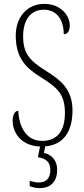

<svg xmlns="http://www.w3.org/2000/svg" viewBox="-20 -744 433 988"><path d="M184 224C241 224 274 191 274 130C274 76 241 50 206 43L213 9C303 2 353 -63 353 -175C353 -286 292 -332 214 -381C134 -431 99 -468 99 -557C99 -637 134 -694 206 -694C273 -694 308 -641 308 -568C326 -568 339 -581 339 -613C339 -664 293 -724 208 -724C117 -724 61 -653 61 -561C61 -445 114 -394 188 -348C277 -292 314 -260 314 -162C314 -68 273 -19 196 -19C115 -19 78 -91 74 -174C54 -174 45 -146 45 -124C45 -62 87 6 186 10L175 65C216 71 239 90 239 130C239 175 216 195 180 195C167 195 151 192 133 187V214C151 221 168 224 184 224Z"/></svg>

Font: Noto Serif Khmer ExtraCondensed ExtraLight
Style: Regular
Weight: 200
Width: 2
Designer: Danh Hong and the Monotype Design Team
Foundry: Monotype Imaging Inc.
Version: Version 2.004